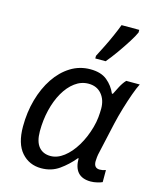

<svg xmlns="http://www.w3.org/2000/svg" viewBox="-120 -891 813 985"><g transform="rotate(15 286.0 -398.0)"><path d="M193 10Q129 10 88.5 -36Q48 -82 48 -173Q48 -249 67 -316.5Q86 -384 120.5 -435.5Q155 -487 202.5 -516.5Q250 -546 307 -546Q364 -546 396.5 -519Q429 -492 445 -454H450Q458 -471 471 -495.5Q484 -520 499 -536H571Q560 -515 546.5 -477.5Q533 -440 519.5 -395Q506 -350 496 -306L461 -149Q457 -133 455.5 -119.5Q454 -106 454 -97Q454 -61 485 -61Q501 -61 517 -67V-3Q509 1 491 5.5Q473 10 456 10Q366 10 366 -89H363Q329 -48 288 -19Q247 10 193 10ZM223 -63Q259 -63 293.5 -89.5Q328 -116 355.5 -161.5Q383 -207 399 -264Q407 -293 409.5 -318.5Q412 -344 412 -365Q412 -412 386.5 -442Q361 -472 317 -472Q278 -472 245 -447.5Q212 -423 188 -381Q164 -339 151 -285Q138 -231 138 -172Q138 -117 160.5 -90Q183 -63 223 -63ZM316 -606V-620Q329 -645 345.5 -678Q362 -711 377 -745Q392 -779 402 -806H496V-792Q488 -773 466.5 -739Q445 -705 419.5 -669Q394 -633 371 -606Z"/></g></svg>

Font: Manna Sans
Style: Italic
Weight: 400
Italic angle: -12°
Designer: Monotype Design Team
Foundry: Monotype Imaging Inc.
Version: Version 2.001.1; ttfautohint (v1.8.2)